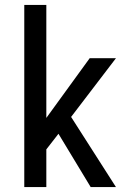

<svg xmlns="http://www.w3.org/2000/svg" viewBox="-20 -755 540 775"><path d="M346 0 216 -215 167 -152V0H78V-735H167V-279L342 -520H448L267 -283L448 0Z"/></svg>

Font: Iosevka Custom Medium
Style: Regular
Weight: 500
Monospace: yes
Designer: Belleve Invis
Foundry: Belleve Invis
Version: Version 32.5.0; ttfautohint (v1.8.4)